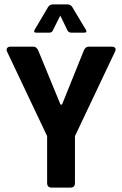

<svg xmlns="http://www.w3.org/2000/svg" viewBox="-20 -856 557 876"><path d="M364 -707H305Q292 -707 287 -719L255 -785L222 -719Q218 -707 205 -707H146Q131 -707 138 -720L200 -825Q208 -836 222 -836H287Q301 -836 309 -825L372 -720Q379 -707 364 -707ZM301 0H216Q195 0 195 -21V-235L12 -621Q8 -630 12.5 -636.5Q17 -643 26 -643H132Q148 -643 156 -622L256 -379H263L361 -622Q368 -643 385 -643H491Q501 -643 505.5 -637Q510 -631 505 -621L322 -235V-21Q322 0 301 0Z"/></svg>

Font: Rajdhani
Style: Bold
Weight: 700
Designer: Satya Rajpurohit, Jyotish Sonowal
Foundry: Indian Type Foundry
Version: Version 1.201 February 1, 2022